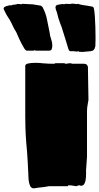

<svg xmlns="http://www.w3.org/2000/svg" viewBox="-109 -1014 546 1057"><path d="M103 19 77 23Q63 23 56.5 8.5Q50 -6 48.5 -23.5Q47 -41 47 -50Q47 -69 46 -72Q45 -89 44 -115.5Q43 -142 40 -178L36 -222Q32 -274 31 -310.5Q30 -347 30 -372V-651Q30 -661 46 -664.5Q62 -668 83 -668Q89 -668 97 -668Q105 -668 113 -667Q121 -666 127 -665.5Q133 -665 137 -665Q145 -664 159 -663.5Q173 -663 191 -663L195 -666H245Q250 -663 254 -663H258Q260 -665 271 -665Q272 -666 273 -666H275Q279 -666 283 -665L290 -663H351Q365 -663 370 -656.5Q375 -650 375 -645L378 -464Q378 -461 377 -458L374 -441Q370 -420 370 -403.5Q370 -387 370 -375V-151L367 -108Q366 -93 365 -81Q364 -69 365 -60Q365 -15 354 0Q348 9 334 9L333 7L328 6Q326 6 326 7H321Q318 8 316 9Q314 10 313 11Q310 11 303 10Q296 9 286 7L270 6Q265 6 264 11H161L131 16ZM315 -730 297 -732H278Q271 -732 266 -749Q262 -764 254 -789Q246 -814 239 -837Q232 -860 229 -869Q227 -873 224.5 -879.5Q222 -886 219 -895Q218 -898 217 -901.5Q216 -905 214 -909Q211 -919 208 -931.5Q205 -944 204 -947Q202 -951 201 -954.5Q200 -958 199 -960Q198 -962 198 -965Q198 -968 197 -969Q196 -971 196.5 -972.5Q197 -974 197 -976Q197 -984 207 -987Q211 -988 218.5 -989.5Q226 -991 236 -992H240Q240 -990 243 -990L251 -993L278 -992L283 -993Q284 -993 285 -993.5Q286 -994 287 -994H290L300 -993Q308 -993 310 -991L318 -993Q330 -990 335.5 -988.5Q341 -987 348 -986Q355 -985 369 -983L402 -977L407 -971Q411 -956 413 -927Q415 -898 416 -865.5Q417 -833 417 -804Q417 -775 416 -760Q413 -745 406.5 -739Q400 -733 389 -732L345 -728L327 -729L323 -732ZM76 -735H39Q32 -735 23 -750Q14 -766 8.5 -776Q3 -786 -3 -799.5Q-9 -813 -20 -838Q-24 -844 -27.5 -850Q-31 -856 -34 -862L-46 -887Q-49 -893 -53.5 -901.5Q-58 -910 -62 -915Q-72 -928 -86 -958Q-89 -964 -89 -967Q-89 -973 -82 -977Q-74 -981 -55 -985H-52Q-51 -984 -49 -984H-48L-41 -987L-26 -989L-19 -990Q-17 -990 -16 -991Q-15 -992 -14 -992H-4Q3 -992 7 -990L14 -993L72 -990L115 -983L124 -977Q143 -943 150 -905Q157 -867 164 -836Q166 -816 172.5 -798.5Q179 -781 179 -765Q179 -751 175.5 -743Q172 -735 161 -735H87L83 -738Z"/></svg>

Font: Sigmar
Style: Regular
Weight: 400
Designer: Vernon Adams
Foundry: Vernon Adams
Version: Version 1.000; ttfautohint (v1.8.4.7-5d5b);gftools[0.9.24]